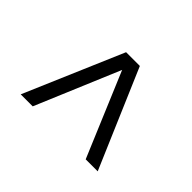

<svg xmlns="http://www.w3.org/2000/svg" viewBox="-99 -724 773 773"><g transform="rotate(-45 287.5 -338.0)"><path d="M77.5 -118.3V-186.7L435.8 -337.5L77.5 -488.3V-556.7L497.5 -376.7V-298.3Z"/></g></svg>

Font: Funnel Display Light Light
Style: Regular
Weight: 300
Version: Version 1.000